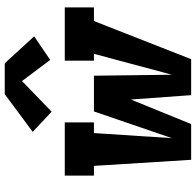

<svg xmlns="http://www.w3.org/2000/svg" viewBox="-28 -778 807 790"><g transform="rotate(-90 375.0 -383.5)"><path d="M112 0 87 -400H47V-520H266V-400H222L201 -79L311 -400H458L462 -79L548 -400H520V-520H739V-400H683L526 0H378L360 -248L259 0ZM310 -574 227 -652 382 -767H509L620 -646L523 -580L436 -696Z"/></g></svg>

Font: Iosevka Etoile Heavy Oblique
Style: Regular
Weight: 900
Italic angle: -9°
Designer: Belleve Invis
Foundry: Belleve Invis
Version: Version 15.5.2; ttfautohint (v1.8.4)